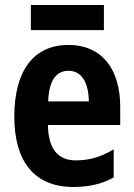

<svg xmlns="http://www.w3.org/2000/svg" viewBox="-20 -828 533 765"><path d="M394 -808H103V-708H394ZM253 -649C116 -649 37 -549 37 -363C37 -186 116 -83 272 -83C335 -83 386 -95 433 -121V-233C381 -202 336 -189 281 -189C211 -189 172 -236 171 -330H459V-402C459 -555 384 -649 253 -649ZM253 -546C306 -546 333 -498 334 -424H172C175 -512 207 -546 253 -546Z"/></svg>

Font: Noto Sans Kannada UI Condensed
Style: Bold
Weight: 700
Width: 3
Designer: Jelle Bosma - Monotype Design Team
Foundry: Monotype Imaging Inc.
Version: Version 2.005